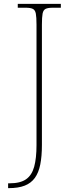

<svg xmlns="http://www.w3.org/2000/svg" viewBox="-20 -734 383 994"><path d="M22 240V215H30Q85 215 115 194Q145 173 157 129Q169 85 169 17V-606Q169 -645 165.5 -663.5Q162 -682 150 -688Q138 -694 113 -694H72V-714H295V-694H253Q228 -694 216 -688Q204 -682 200.5 -663.5Q197 -645 197 -606V16Q197 75 188.5 117.5Q180 160 160.5 187Q141 214 108 227Q75 240 25 240Z"/></svg>

Font: Noto Serif Thai Thin
Style: Regular
Weight: 250
Version: Version 2.001